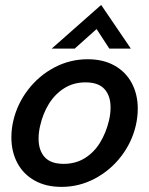

<svg xmlns="http://www.w3.org/2000/svg" viewBox="-20 -728 590 758"><path d="M24.9 -185.5Q24.9 -218.8 32.7 -252Q48.3 -318.4 90.8 -373.8Q133.3 -429.2 194.8 -461.7Q256.3 -494.1 326.2 -494.1Q387.7 -494.1 432.4 -469Q477.1 -443.8 500.5 -399.4Q523.9 -355 523.9 -298.8Q523.9 -265.6 516.1 -232.4Q500.5 -165.5 458 -110.4Q415.5 -55.2 354 -22.7Q292.5 9.8 222.7 9.8Q161.1 9.8 116.5 -15.4Q71.8 -40.5 48.3 -85Q24.9 -129.4 24.9 -185.5ZM410.2 -252Q416.5 -277.8 416.5 -304.2Q416.5 -349.6 392.6 -376.2Q368.7 -402.8 317.4 -402.8Q270.5 -402.8 233.9 -379.9Q197.3 -356.9 173.3 -318.4Q149.4 -279.8 138.7 -232.4Q132.3 -206.5 132.3 -180.2Q132.3 -134.8 156.2 -107.9Q180.2 -81.1 231.4 -81.1Q278.8 -81.1 315.4 -104Q352.1 -127 375.5 -165.8Q398.9 -204.6 410.2 -252ZM184.1 -536.1 379.4 -708.5 496.6 -536.1H411.6L361.3 -613.3L274.9 -536.1Z"/></svg>

Font: Acari Sans SemiBold
Style: Italic
Weight: 600
Italic angle: -13°
Designer: Alfredo Marco Pradil and Stefan Peev
Foundry: Hanken Design Co.
Version: Version 1.045;January 11, 2019;FontCreator 11.5.0.2425 64-bi